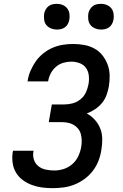

<svg xmlns="http://www.w3.org/2000/svg" viewBox="-20 -972 640 1000"><path d="M255 8Q226 8 199 4.5Q172 1 146.5 -8.5Q121 -18 99.5 -33.5Q78 -49 64 -72Q50 -95 46 -122.5Q42 -150 46 -178L48 -187H155L154 -182Q150 -160 157 -139.5Q164 -119 180.5 -106Q197 -93 219 -88.5Q241 -84 263 -84Q288 -84 312.5 -92Q337 -100 357 -117.5Q377 -135 388 -159Q399 -183 403 -207Q406 -224 405.5 -241Q405 -258 401 -273.5Q397 -289 387 -301.5Q377 -314 363 -322Q349 -330 332.5 -333Q316 -336 299 -336H234L250 -428H315Q337 -428 359 -434Q381 -440 399.5 -455Q418 -470 427.5 -491Q437 -512 441 -534Q445 -556 442.5 -578.5Q440 -601 428 -618Q416 -635 395 -643Q374 -651 351 -651Q331 -651 310 -645Q289 -639 272 -624.5Q255 -610 244.5 -590Q234 -570 231 -550L230 -548H123L124 -551Q128 -578 139 -603.5Q150 -629 166 -652Q182 -675 205 -693.5Q228 -712 253.5 -723Q279 -734 306 -738.5Q333 -743 360 -743Q389 -743 417.5 -738Q446 -733 471 -719.5Q496 -706 513 -684.5Q530 -663 540 -637Q550 -611 551 -581.5Q552 -552 547 -522Q543 -500 535 -477.5Q527 -455 511.5 -436Q496 -417 475 -403Q454 -389 432 -381Q456 -368 474 -348Q492 -328 502 -303Q512 -278 512.5 -249.5Q513 -221 508 -192Q504 -164 493.5 -136Q483 -108 464.5 -83.5Q446 -59 421 -40.5Q396 -22 368.5 -11Q341 0 312 4Q283 8 255 8ZM506 -818Q490 -818 475.5 -824Q461 -830 451.5 -841.5Q442 -853 440 -869Q438 -885 440 -901Q442 -912 448 -922.5Q454 -933 463 -940Q472 -947 483.5 -949.5Q495 -952 506 -952Q522 -952 536.5 -946Q551 -940 560 -928.5Q569 -917 571.5 -901Q574 -885 571 -869Q569 -858 563.5 -847.5Q558 -837 548.5 -830Q539 -823 528 -820.5Q517 -818 506 -818ZM276 -818Q260 -818 245.5 -824Q231 -830 221.5 -841.5Q212 -853 210 -869Q208 -885 210 -901Q212 -912 218 -922.5Q224 -933 233 -940Q242 -947 253.5 -949.5Q265 -952 276 -952Q292 -952 306.5 -946Q321 -940 330 -928.5Q339 -917 341.5 -901Q344 -885 341 -869Q339 -858 333.5 -847.5Q328 -837 318.5 -830Q309 -823 298 -820.5Q287 -818 276 -818Z"/></svg>

Font: Iosevka Aile Semibold Oblique
Style: Regular
Weight: 600
Italic angle: -9°
Designer: Belleve Invis
Foundry: Belleve Invis
Version: Version 31.1.0; ttfautohint (v1.8.4)